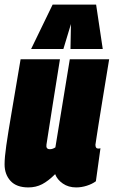

<svg xmlns="http://www.w3.org/2000/svg" viewBox="-23 -809 497 839"><path d="M101 10Q49 10 23 -18.5Q-3 -47 -3 -91Q-3 -121 4.5 -173.5Q12 -226 27.5 -316.5Q43 -407 67 -550H239Q223 -449 207.5 -353Q192 -257 180 -177Q177 -157 195 -157Q207 -157 219 -165L282 -550H454Q436 -442 425 -373Q414 -304 407.5 -264.5Q401 -225 398.5 -206.5Q396 -188 395 -183Q394 -178 394 -177Q394 -160 405 -160Q407 -160 410 -160Q413 -160 416 -161L396 -17Q380 -5 356.5 2.5Q333 10 310 10Q276 10 251.5 -7Q227 -24 218 -48Q188 -18 161 -4Q134 10 101 10ZM113 -595 207 -789H397L426 -595H285L287 -704L254 -595Z"/></svg>

Font: Georama Condensed Black
Style: Italic
Weight: 900
Width: 3
Italic angle: -9°
Designer: Jean-Baptiste Levee
Foundry: Production Type
Version: Version 1.000